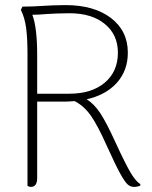

<svg xmlns="http://www.w3.org/2000/svg" viewBox="-20 -730 597 754"><path d="M531 -7V-1Q519 4 506 4Q492 4 481 -6Q470 -16 451.5 -49.5Q433 -83 401 -154Q364 -237 337 -275.5Q310 -314 273 -333Q249 -331 237 -331H126V-31Q126 4 101 4Q95 4 88 0V-514Q88 -581 82.5 -621Q77 -661 62 -691L68 -704Q108 -704 150 -707Q163 -708 189.5 -709Q216 -710 237 -710Q349 -710 415.5 -659.5Q482 -609 482 -523Q482 -453 439 -405Q396 -357 320 -340Q349 -323 373.5 -286Q398 -249 433 -172Q473 -85 493.5 -51Q514 -17 531 -7ZM126 -514V-362H253Q340 -362 391.5 -405.5Q443 -449 443 -523Q443 -594 391.5 -636Q340 -678 253 -678Q227 -678 204 -677Q181 -676 164 -675Q132 -672 107 -672Q126 -622 126 -514Z"/></svg>

Font: Thasadith
Style: Regular
Weight: 400
Designer: Cadson Demak Co.,Ltd.
Foundry: Cadson Demak Co.,Ltd.
Version: Version 1.000; ttfautohint (v1.6)